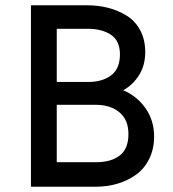

<svg xmlns="http://www.w3.org/2000/svg" viewBox="-20 -710 656 730"><path d="M97.7 0V-689.9H311Q353.5 -689.9 391.4 -680.2Q429.2 -670.4 461.7 -650.4Q494.1 -630.4 513.2 -594.7Q532.2 -559.1 532.2 -512.2Q532.2 -461.9 509 -424.8Q485.8 -387.7 448.7 -366.7Q501 -344.7 533.4 -298.3Q565.9 -252 565.9 -191.4Q565.9 -143.6 547.4 -106Q528.8 -68.4 497.1 -45.7Q465.3 -22.9 426.3 -11.5Q387.2 0 343.8 0ZM195.8 -398.4H316.4Q369.1 -398.4 402.6 -423.6Q436 -448.7 436 -503.4Q436 -554.7 402.1 -577.6Q368.2 -600.6 312.5 -600.6H195.8ZM195.8 -93.3H346.2Q401.9 -93.3 435.1 -118.7Q468.3 -144 468.3 -200.2Q468.3 -254.9 433.8 -283.2Q399.4 -311.5 344.2 -311.5H195.8Z"/></svg>

Font: HK Grotesk Medium
Style: Regular
Weight: 500
Designer: Alfredo Marco Pradil and Stefan Peev
Foundry: Hanken Design Co.
Version: Version 1.045;PS 001.045;hotconv 1.0.88;makeotf.lib2.5.64775